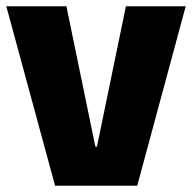

<svg xmlns="http://www.w3.org/2000/svg" viewBox="-20 -590 610 610"><path d="M380 -570H570L416 0H155L0 -570H191L283 -124H288Z"/></svg>

Font: Lalezar
Style: Regular
Weight: 400
Designer: Borna Izadpanah
Foundry: Borna Izadpanah
Version: Version 1.003